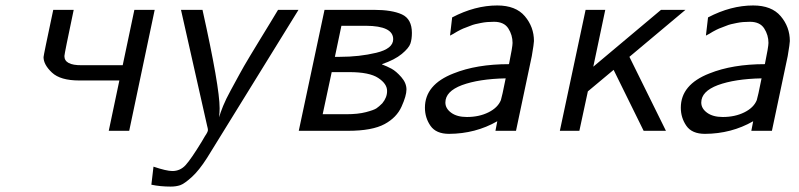

<svg xmlns="http://www.w3.org/2000/svg" viewBox="-20 -481 2938 706"><path d="M140.1 -271Q140.1 -276.9 175.8 -444.8H251Q216.8 -282.7 216.8 -274.9Q216.8 -240.7 279.8 -241.2H431.2L474.1 -444.8H548.8L455.1 0H379.9L418.9 -185.1H271Q202.1 -185.1 171.1 -214.1Q140.1 -243.2 140.1 -271Z M536.6 198.2 544.4 131.8Q592.3 147.9 613.8 147.9Q642.6 147.9 662.6 126Q682.6 104 721.7 40Q729.5 26.9 733.4 20Q744.6 3.9 744.6 -2.9Q744.6 -7.8 741.7 -18.1L645.5 -444.8H724.6Q787.6 -161.6 787.6 -83Q787.6 -68.8 785.6 -49.8Q790.5 -66.9 800.5 -91.6Q810.5 -116.2 828.6 -149.2Q846.7 -182.1 860.6 -208Q874.5 -233.9 900.1 -276.4Q925.8 -318.8 936.8 -336.9Q947.8 -355 974.1 -397.9Q1000.5 -440.9 1002.4 -444.8H1077.6L741.7 99.1Q711.9 146 684.8 170.4Q657.7 194.8 642.6 200Q627.4 205.1 607.4 205.1Q569.8 205.1 536.6 198.2Z M1078.6 0 1173.3 -444.8H1354.5Q1421.4 -444.8 1458 -428Q1494.6 -411.1 1494.6 -359.9Q1494.6 -336.9 1489 -320.6Q1483.4 -304.2 1457.5 -282.7Q1431.6 -261.2 1384.8 -245.1V-244.1Q1402.8 -237.3 1419.7 -228.3Q1436.5 -219.2 1455.6 -197.5Q1474.6 -175.8 1474.6 -151.9Q1474.6 -128.9 1456.5 -88.9Q1438.5 -48.8 1394.5 -24.9Q1348.6 0 1259.8 0ZM1166.5 -61H1253.4Q1296.4 -61 1325.4 -68.6Q1354.5 -76.2 1364 -82.5Q1373.5 -88.9 1385.7 -101.1Q1403.8 -123 1403.3 -147Q1403.3 -172.9 1370.8 -194.3Q1338.4 -215.8 1264.6 -215.8H1199.7ZM1211.4 -272H1229.5Q1301.3 -272 1363.5 -286.9Q1425.8 -301.8 1425.8 -336.9Q1425.8 -385.7 1325.7 -386.2H1235.4Z M1542.5 -85Q1542.5 -169.9 1647.5 -210.9Q1732.4 -245.1 1851.6 -245.1Q1864.7 -309.1 1864.7 -323.2Q1864.7 -352.1 1849.1 -376.5Q1833.5 -400.9 1796.4 -400.9Q1783.2 -400.9 1771.5 -399.9Q1759.8 -398.9 1748 -396.5Q1736.3 -394 1727.5 -392.1Q1718.8 -390.1 1707.8 -385.5Q1696.8 -380.9 1690.7 -378.9Q1684.6 -377 1673.6 -371.6Q1662.6 -366.2 1660.2 -364.5Q1657.7 -362.8 1646.7 -356.4Q1635.7 -350.1 1634.8 -350.1L1642.6 -417Q1726.6 -460.9 1808.6 -460.9Q1876.5 -460.9 1909.9 -421.4Q1943.4 -381.8 1943.4 -330.1Q1943.4 -321.3 1935.5 -274.9L1877.4 0H1801.8L1808.6 -35.2Q1728.5 10.7 1631.3 11.2Q1583.5 11.2 1563 -18.3Q1542.5 -47.9 1542.5 -85ZM1617.7 -104Q1617.7 -82 1639.2 -66.4Q1660.6 -50.8 1696.8 -50.8Q1741.7 -50.8 1776.1 -67.9Q1810.5 -85 1821.8 -112.8Q1825.7 -124 1839.4 -192.9Q1741.2 -190.9 1678.7 -168Q1617.7 -145 1617.7 -104Z M2038.6 0 2133.3 -444.8H2205.6L2161.6 -235.8L2410.6 -444.8H2500.5L2294.4 -272L2428.7 0H2346.7L2236.3 -224.1L2141.6 -145L2110.4 0Z M2483.4 -85Q2483.4 -169.9 2588.4 -210.9Q2673.3 -245.1 2792.5 -245.1Q2805.7 -309.1 2805.7 -323.2Q2805.7 -352.1 2790 -376.5Q2774.4 -400.9 2737.3 -400.9Q2724.1 -400.9 2712.4 -399.9Q2700.7 -398.9 2689 -396.5Q2677.2 -394 2668.5 -392.1Q2659.7 -390.1 2648.7 -385.5Q2637.7 -380.9 2631.6 -378.9Q2625.5 -377 2614.5 -371.6Q2603.5 -366.2 2601.1 -364.5Q2598.6 -362.8 2587.6 -356.4Q2576.7 -350.1 2575.7 -350.1L2583.5 -417Q2667.5 -460.9 2749.5 -460.9Q2817.4 -460.9 2850.8 -421.4Q2884.3 -381.8 2884.3 -330.1Q2884.3 -321.3 2876.5 -274.9L2818.4 0H2742.7L2749.5 -35.2Q2669.4 10.7 2572.3 11.2Q2524.4 11.2 2503.9 -18.3Q2483.4 -47.9 2483.4 -85ZM2558.6 -104Q2558.6 -82 2580.1 -66.4Q2601.6 -50.8 2637.7 -50.8Q2682.6 -50.8 2717 -67.9Q2751.5 -85 2762.7 -112.8Q2766.6 -124 2780.3 -192.9Q2682.1 -190.9 2619.6 -168Q2558.6 -145 2558.6 -104Z"/></svg>

Font: CMU Sans Serif
Style: Oblique
Weight: 500
Italic angle: -12°
Version: Version 0.7.0